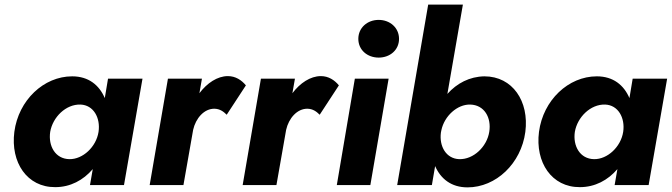

<svg xmlns="http://www.w3.org/2000/svg" viewBox="-20 -800 2906 830"><path d="M42 -230C25 -98 97 10 219 9C284 9 340 -21 381 -69L369 0H516L596 -460H447L433 -376C409 -432 363 -470 292 -470C169 -470 60 -367 42 -230ZM197 -230C208 -294 265 -350 328 -348C384 -346 415 -291 406 -230C396 -165 338 -111 280 -112C219 -113 188 -169 197 -230Z M960 -304 1043 -431C1024 -454 998 -471 965 -471C920 -471 875 -441 842 -397L853 -460H706L627 0H773L815 -239C826 -288 862 -331 908 -330C931 -329 946 -318 960 -304Z M1362 -304 1445 -431C1426 -454 1400 -471 1367 -471C1322 -471 1277 -441 1244 -397L1255 -460H1108L1029 0H1175L1217 -239C1228 -288 1264 -331 1310 -330C1333 -329 1348 -318 1362 -304Z M1529 -632C1529 -584 1568 -551 1617 -551C1666 -551 1705 -584 1705 -632C1705 -680 1666 -714 1617 -714C1568 -714 1529 -680 1529 -632ZM1514 -460 1436 0H1581L1660 -460Z M2251 -230C2268 -362 2196 -470 2074 -470C2010 -469 1955 -440 1914 -394L1981 -780H1831L1697 0H1847L1861 -82C1885 -27 1931 10 2001 10C2124 10 2233 -93 2251 -230ZM2095 -230C2085 -166 2027 -110 1965 -112C1909 -114 1878 -167 1886 -227L1888 -237C1901 -299 1957 -349 2012 -348C2074 -347 2105 -291 2095 -230Z M2310 -230C2293 -98 2365 10 2487 9C2552 9 2608 -21 2649 -69L2637 0H2784L2864 -460H2715L2701 -376C2677 -432 2631 -470 2560 -470C2437 -470 2328 -367 2310 -230ZM2465 -230C2476 -294 2533 -350 2596 -348C2652 -346 2683 -291 2674 -230C2664 -165 2606 -111 2548 -112C2487 -113 2456 -169 2465 -230Z"/></svg>

Font: Jost*
Style: Bold Italic
Weight: 700
Italic angle: -10°
Version: Version 3.7